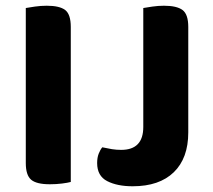

<svg xmlns="http://www.w3.org/2000/svg" viewBox="-20 -636 744 670"><path d="M154 7Q107 7 88.5 -9Q70 -25 70 -67V-608Q81 -610 101.5 -613Q122 -616 143 -616Q188 -616 207.5 -601Q227 -586 227 -542V-1Q216 2 196 4.5Q176 7 154 7ZM637 -174Q637 -84 586.5 -35Q536 14 443 14Q389 14 354 -4Q319 -22 319 -67Q319 -86 324.5 -100Q330 -114 337 -122Q355 -118 370.5 -115.5Q386 -113 403 -113Q480 -113 480 -193V-608Q491 -610 511.5 -613Q532 -616 552 -616Q597 -616 617 -601Q637 -586 637 -542Z"/></svg>

Font: Baloo Chettan 2
Style: Bold
Weight: 700
Designer: Maithili Shingre, Unnati Kotecha and Ek Type
Foundry: Ek Type
Version: Version 1.640;hotconv 1.0.111;makeotfexe 2.5.65597; ttfautoh